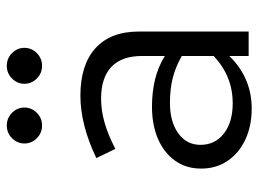

<svg xmlns="http://www.w3.org/2000/svg" viewBox="-118 -635 762 566"><g transform="rotate(-90 263.0 -352.0)"><path d="M226 9Q174 9 134 -10Q94 -29 71.5 -62.5Q49 -96 49 -140Q49 -184 72 -216.5Q95 -249 136 -267Q177 -285 232 -285Q274 -285 311.5 -276Q349 -267 381 -247V-314Q381 -374 349 -404.5Q317 -435 255 -435Q221 -435 185.5 -425Q150 -415 107 -393L80 -449Q178 -496 264 -496Q355 -496 404 -451.5Q453 -407 453 -324V0H381V-57Q349 -24 310 -7.5Q271 9 226 9ZM119 -142Q119 -99 152.5 -73Q186 -47 241 -47Q282 -47 316.5 -61Q351 -75 381 -103V-197Q350 -215 317 -223.5Q284 -232 243 -232Q187 -232 153 -207.5Q119 -183 119 -142ZM176 -609Q154 -609 138.5 -624.5Q123 -640 123 -661Q123 -682 138.5 -697.5Q154 -713 176 -713Q198 -713 213.5 -697.5Q229 -682 229 -661Q229 -640 213.5 -624.5Q198 -609 176 -609ZM352 -609Q330 -609 314.5 -624.5Q299 -640 299 -661Q299 -682 314.5 -697.5Q330 -713 352 -713Q374 -713 389.5 -697.5Q405 -682 405 -661Q405 -640 389.5 -624.5Q374 -609 352 -609Z"/></g></svg>

Font: Red Hat Text
Style: Regular
Weight: 400
Designer: Pentagram, MCKL
Foundry: MCKL
Version: Version 1.030